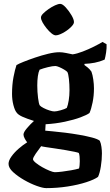

<svg xmlns="http://www.w3.org/2000/svg" viewBox="-20 -769 569 989"><path d="M218 200Q201 200 169 188.5Q137 177 104 158Q71 139 47.5 117.5Q24 96 24 75Q24 58 39 37Q54 16 76.5 -3.5Q99 -23 120 -36Q114 -43 107.5 -55Q101 -67 101 -76Q101 -88 119.5 -109.5Q138 -131 155 -146Q117 -158 95 -168Q73 -178 65 -190Q56 -201 49 -228Q42 -255 42 -285Q42 -333 49.5 -372Q57 -411 65 -434Q75 -440 101 -450.5Q127 -461 161 -472.5Q195 -484 228 -492Q261 -500 286 -500Q301 -500 320.5 -496Q340 -492 354 -489Q376 -492 406 -503.5Q436 -515 464 -529Q492 -543 508 -553L529 -541Q530 -521 526.5 -498.5Q523 -476 519 -462Q494 -451 468 -446Q442 -441 415 -440V-434Q422 -429 432 -421Q442 -413 451 -400Q457 -384 460.5 -359.5Q464 -335 464 -314Q464 -276 457 -241.5Q450 -207 441 -187Q428 -177 394.5 -164.5Q361 -152 314 -142Q267 -132 215 -129L213 -96Q223 -95 251 -92.5Q279 -90 315.5 -85.5Q352 -81 389 -74.5Q426 -68 454.5 -60.5Q483 -53 494 -44Q500 -31 502.5 -12.5Q505 6 505 21Q505 54 499.5 88.5Q494 123 485 142Q466 156 424.5 169.5Q383 183 329 191.5Q275 200 218 200ZM260 -195Q271 -195 292.5 -201Q314 -207 324 -213Q330 -227 334 -252Q338 -277 338 -304Q338 -335 335 -362Q332 -389 327 -398Q323 -403 310.5 -410.5Q298 -418 285 -423.5Q272 -429 265 -429Q251 -429 226.5 -423Q202 -417 184 -410Q178 -398 175 -376.5Q172 -355 172 -329Q172 -296 176 -264.5Q180 -233 185 -226Q190 -220 204.5 -212.5Q219 -205 235 -200Q251 -195 260 -195ZM262 118Q277 118 300.5 115Q324 112 347 108Q370 104 387 99Q389 93 390 82Q391 71 391 61Q391 50 390 38Q389 26 386 19Q383 17 364.5 13Q346 9 319.5 4.5Q293 0 265.5 -4Q238 -8 218 -11Q198 -14 192 -16Q178 2 164 22.5Q150 43 150 51Q150 58 164 69.5Q178 81 197.5 92Q217 103 235.5 110.5Q254 118 262 118ZM267 -587Q258 -587 245.5 -597Q233 -607 220.5 -622.5Q208 -638 199.5 -653Q191 -668 191 -679Q191 -688 202.5 -699.5Q214 -711 230.5 -722.5Q247 -734 263.5 -741.5Q280 -749 290 -749Q302 -749 318.5 -731Q335 -713 348 -691Q361 -669 361 -655Q361 -644 343.5 -627.5Q326 -611 303.5 -599Q281 -587 267 -587Z"/></svg>

Font: Texturina
Style: Bold
Weight: 700
Designer: Guillermo Torres Carreño
Foundry: Omnibus-Type
Version: Version 1.002; ttfautohint (v1.8.3)